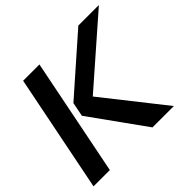

<svg xmlns="http://www.w3.org/2000/svg" viewBox="-166 -887 1077 1077"><g transform="rotate(-45 372.5 -349.0)"><path d="M272.9 -698.2 133.3 0H3.9L143.6 -698.2ZM744.6 -698.2 357.4 -359.4 641.1 0H471.7L237.8 -326.2L254.4 -410.2L581.5 -698.2Z"/></g></svg>

Font: Sansation
Style: Bold Italic
Weight: 700
Designer: Bernd Montag
Version: Version 1.301